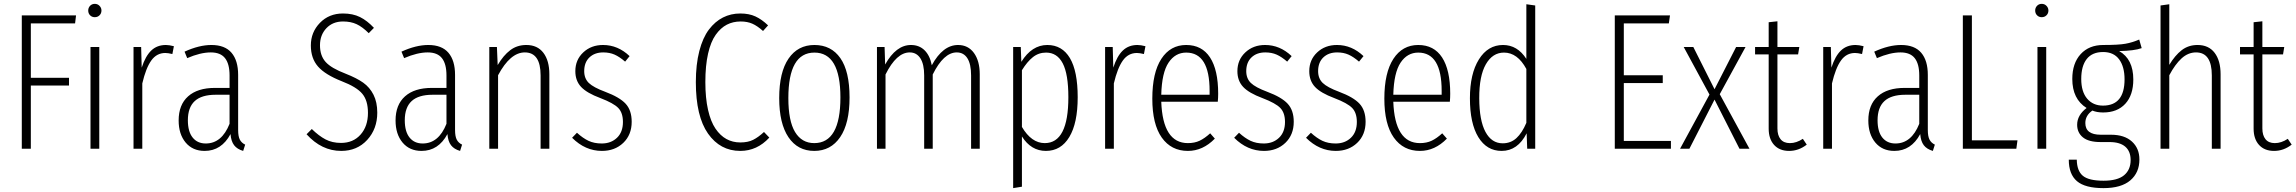

<svg xmlns="http://www.w3.org/2000/svg" viewBox="-20 -763 11777 985"><path d="M91.8 0V-684.1H370.1L365.2 -643.1H138.2V-363.8H334V-324.2H138.2V0Z M500.5 -709Q500.5 -694.3 490.7 -684.6Q481 -674.8 466.3 -674.8Q451.7 -674.8 442.1 -684.6Q432.6 -694.3 432.6 -709Q432.6 -723.1 442.1 -733.2Q451.7 -743.2 466.3 -743.2Q481 -743.2 490.7 -732.9Q500.5 -722.7 500.5 -709ZM489.3 -522V0H444.3V-522Z M831.1 -532.2Q847.7 -532.2 872.1 -525.9L864.3 -485.8Q841.8 -491.2 828.1 -491.2Q783.7 -491.2 756.1 -452.6Q728.5 -414.1 710 -335V0H665V-522H704.1L707 -416Q726.1 -475.1 755.9 -503.7Q785.6 -532.2 831.1 -532.2Z M1201.7 -96.2Q1201.7 -63.5 1210.4 -46.6Q1219.2 -29.8 1237.8 -21L1227.5 11.2Q1196.8 2.4 1181.2 -17.8Q1165.5 -38.1 1162.6 -75.2Q1116.2 11.2 1029.8 11.2Q968.3 11.2 932.4 -31.7Q896.5 -74.7 896.5 -145Q896.5 -225.6 945.1 -268.8Q993.7 -312 1082.5 -312H1157.7V-376Q1157.7 -435.1 1134.5 -464.6Q1111.3 -494.1 1061.5 -494.1Q1008.3 -494.1 940.4 -464.8L926.8 -498Q1001.5 -532.2 1064.5 -532.2Q1133.8 -532.2 1167.7 -492.4Q1201.7 -452.6 1201.7 -378.9ZM1035.6 -26.9Q1117.7 -26.9 1157.7 -127.9V-276.9H1086.4Q1014.2 -276.9 979 -244.4Q943.8 -211.9 943.8 -146Q943.8 -87.9 968.3 -57.4Q992.7 -26.9 1035.6 -26.9Z M1739.7 -693.8Q1790 -693.8 1826.9 -675.5Q1863.8 -657.2 1898.4 -620.1L1871.6 -592.8Q1839.4 -625 1809.6 -638.9Q1779.8 -652.8 1739.7 -652.8Q1687 -652.8 1654.3 -618.2Q1621.6 -583.5 1621.6 -530.8Q1621.6 -477.5 1650.4 -445.3Q1679.2 -413.1 1753.4 -384.8Q1809.6 -362.8 1843.3 -338.9Q1877 -314.9 1896.2 -276.9Q1915.5 -238.8 1915.5 -185.1Q1915.5 -101.6 1863.8 -45.2Q1812 11.2 1730.5 11.2Q1629.9 11.2 1552.7 -74.2L1579.6 -101.1Q1615.7 -65.9 1649.9 -47.9Q1684.1 -29.8 1729.5 -29.8Q1792 -29.8 1829.8 -72.5Q1867.7 -115.2 1867.7 -184.1Q1867.7 -247.1 1838.6 -282Q1809.6 -316.9 1733.4 -346.2Q1647.9 -379.9 1611.3 -421.9Q1574.7 -463.9 1574.7 -529.8Q1574.7 -597.7 1621.3 -645.8Q1668 -693.8 1739.7 -693.8Z M2314.5 -96.2Q2314.5 -63.5 2323.2 -46.6Q2332 -29.8 2350.6 -21L2340.3 11.2Q2309.6 2.4 2293.9 -17.8Q2278.3 -38.1 2275.4 -75.2Q2229 11.2 2142.6 11.2Q2081.1 11.2 2045.2 -31.7Q2009.3 -74.7 2009.3 -145Q2009.3 -225.6 2057.9 -268.8Q2106.4 -312 2195.3 -312H2270.5V-376Q2270.5 -435.1 2247.3 -464.6Q2224.1 -494.1 2174.3 -494.1Q2121.1 -494.1 2053.2 -464.8L2039.6 -498Q2114.3 -532.2 2177.2 -532.2Q2246.6 -532.2 2280.5 -492.4Q2314.5 -452.6 2314.5 -378.9ZM2148.4 -26.9Q2230.5 -26.9 2270.5 -127.9V-276.9H2199.2Q2127 -276.9 2091.8 -244.4Q2056.6 -211.9 2056.6 -146Q2056.6 -87.9 2081.1 -57.4Q2105.5 -26.9 2148.4 -26.9Z M2680.2 -532.2Q2737.3 -532.2 2767.8 -491.9Q2798.3 -451.7 2798.3 -381.8V0H2753.4V-376Q2753.4 -494.1 2672.4 -494.1Q2597.7 -494.1 2535.2 -377V0H2490.2V-522H2529.3L2533.2 -429.2Q2562.5 -479 2597.7 -505.6Q2632.8 -532.2 2680.2 -532.2Z M3073.7 -532.2Q3149.9 -532.2 3210 -475.1L3187 -446.8Q3158.2 -471.7 3132.8 -482.9Q3107.4 -494.1 3074.7 -494.1Q3030.8 -494.1 3003.9 -468.5Q2977.1 -442.9 2977.1 -397.9Q2977.1 -360.4 3000.7 -337.4Q3024.4 -314.5 3085 -292Q3158.2 -264.6 3189.5 -231Q3220.7 -197.3 3220.7 -138.2Q3220.7 -71.3 3177.5 -30Q3134.3 11.2 3067.9 11.2Q2982.4 11.2 2915 -56.2L2939.9 -82Q2970.2 -54.2 2999.3 -40.5Q3028.3 -26.9 3066.9 -26.9Q3114.7 -26.9 3145.3 -56.2Q3175.8 -85.4 3175.8 -137.2Q3175.8 -184.1 3151.9 -209Q3127.9 -233.9 3060.1 -259.8Q2990.7 -285.6 2961.2 -317.1Q2931.6 -348.6 2931.6 -397.9Q2931.6 -456.1 2972.2 -494.1Q3012.7 -532.2 3073.7 -532.2Z M3777.8 -693.8Q3822.8 -693.8 3855.5 -678.7Q3888.2 -663.6 3920.4 -632.8L3894.5 -604Q3865.7 -629.9 3839.8 -641.4Q3814 -652.8 3779.8 -652.8Q3740.7 -652.8 3709 -636.5Q3677.2 -620.1 3651.9 -584.7Q3626.5 -549.3 3612.5 -487.8Q3598.6 -426.3 3598.6 -341.8Q3598.6 -260.3 3612.3 -199.7Q3626 -139.2 3650.6 -103Q3675.3 -66.9 3707 -49.6Q3738.8 -32.2 3777.8 -32.2Q3817.4 -32.2 3844 -45.7Q3870.6 -59.1 3899.4 -85.9L3926.8 -57.1Q3863.8 11.2 3777.8 11.2Q3674.8 11.2 3612.3 -77.6Q3549.8 -166.5 3549.8 -341.8Q3549.8 -432.1 3567.6 -501Q3585.4 -569.8 3616.9 -611.3Q3648.4 -652.8 3689 -673.3Q3729.5 -693.8 3777.8 -693.8Z M4158.2 -532.2Q4244.1 -532.2 4291.3 -464.6Q4338.4 -397 4338.4 -263.2Q4338.4 -130.4 4290.3 -59.6Q4242.2 11.2 4157.2 11.2Q4072.3 11.2 4024.9 -59.1Q3977.5 -129.4 3977.5 -259.8Q3977.5 -392.6 4025.4 -462.4Q4073.2 -532.2 4158.2 -532.2ZM4158.2 -493.2Q4024.4 -493.2 4024.4 -259.8Q4024.4 -142.6 4058.8 -85.7Q4093.3 -28.8 4157.2 -28.8Q4291.5 -28.8 4291.5 -263.2Q4291.5 -493.2 4158.2 -493.2Z M4895 -532.2Q4946.8 -532.2 4976.6 -491.2Q5006.3 -450.2 5006.3 -381.8V0H4961.9V-376Q4961.9 -434.1 4942.9 -464.1Q4923.8 -494.1 4888.2 -494.1Q4821.3 -494.1 4765.1 -380.9V0H4721.2V-376Q4721.2 -433.6 4701.7 -463.9Q4682.1 -494.1 4647 -494.1Q4579.1 -494.1 4522.9 -380.9V0H4479V-522H4518.1L4521 -432.1Q4577.1 -532.2 4653.3 -532.2Q4695.8 -532.2 4723.4 -504.9Q4751 -477.5 4760.3 -428.2Q4816.9 -532.2 4895 -532.2Z M5353 -532.2Q5428.7 -532.2 5468.8 -465.1Q5508.8 -397.9 5508.8 -264.2Q5508.8 -131.3 5465.8 -60.1Q5422.9 11.2 5345.7 11.2Q5269.5 11.2 5222.7 -63V194.8L5177.7 202.1V-522H5216.8L5219.7 -445.8Q5273.4 -532.2 5353 -532.2ZM5339.8 -28.8Q5460.9 -28.8 5460.9 -264.2Q5460.9 -382.8 5432.1 -438Q5403.3 -493.2 5346.7 -493.2Q5308.1 -493.2 5278.8 -469.7Q5249.5 -446.3 5222.7 -402.8V-111.8Q5271.5 -28.8 5339.8 -28.8Z M5815.4 -532.2Q5832 -532.2 5856.4 -525.9L5848.6 -485.8Q5826.2 -491.2 5812.5 -491.2Q5768.1 -491.2 5740.5 -452.6Q5712.9 -414.1 5694.3 -335V0H5649.4V-522H5688.5L5691.4 -416Q5710.4 -475.1 5740.2 -503.7Q5770 -532.2 5815.4 -532.2Z M6229.5 -282.2Q6229.5 -260.7 6227.5 -241.2H5937.5Q5945.3 -28.8 6074.2 -28.8Q6108.4 -28.8 6134.3 -41Q6160.2 -53.2 6188.5 -79.1L6212.4 -51.8Q6150.9 11.2 6074.2 11.2Q5988.8 11.2 5940.2 -57.1Q5891.6 -125.5 5891.6 -256.8Q5891.6 -390.1 5938 -461.2Q5984.4 -532.2 6065.4 -532.2Q6146 -532.2 6187.7 -468.3Q6229.5 -404.3 6229.5 -282.2ZM6185.5 -276.9V-296.9Q6185.5 -493.2 6065.4 -493.2Q6009.3 -493.2 5974.9 -441.7Q5940.4 -390.1 5937.5 -276.9Z M6470.2 -532.2Q6546.4 -532.2 6606.4 -475.1L6583.5 -446.8Q6554.7 -471.7 6529.3 -482.9Q6503.9 -494.1 6471.2 -494.1Q6427.2 -494.1 6400.4 -468.5Q6373.5 -442.9 6373.5 -397.9Q6373.5 -360.4 6397.2 -337.4Q6420.9 -314.5 6481.4 -292Q6554.7 -264.6 6585.9 -231Q6617.2 -197.3 6617.2 -138.2Q6617.2 -71.3 6574 -30Q6530.8 11.2 6464.4 11.2Q6378.9 11.2 6311.5 -56.2L6336.4 -82Q6366.7 -54.2 6395.8 -40.5Q6424.8 -26.9 6463.4 -26.9Q6511.2 -26.9 6541.7 -56.2Q6572.3 -85.4 6572.3 -137.2Q6572.3 -184.1 6548.3 -209Q6524.4 -233.9 6456.5 -259.8Q6387.2 -285.6 6357.7 -317.1Q6328.1 -348.6 6328.1 -397.9Q6328.1 -456.1 6368.7 -494.1Q6409.2 -532.2 6470.2 -532.2Z M6838.9 -532.2Q6915 -532.2 6975.1 -475.1L6952.1 -446.8Q6923.3 -471.7 6897.9 -482.9Q6872.6 -494.1 6839.8 -494.1Q6795.9 -494.1 6769 -468.5Q6742.2 -442.9 6742.2 -397.9Q6742.2 -360.4 6765.9 -337.4Q6789.6 -314.5 6850.1 -292Q6923.3 -264.6 6954.6 -231Q6985.8 -197.3 6985.8 -138.2Q6985.8 -71.3 6942.6 -30Q6899.4 11.2 6833 11.2Q6747.6 11.2 6680.2 -56.2L6705.1 -82Q6735.4 -54.2 6764.4 -40.5Q6793.5 -26.9 6832 -26.9Q6879.9 -26.9 6910.4 -56.2Q6940.9 -85.4 6940.9 -137.2Q6940.9 -184.1 6917 -209Q6893.1 -233.9 6825.2 -259.8Q6755.9 -285.6 6726.3 -317.1Q6696.8 -348.6 6696.8 -397.9Q6696.8 -456.1 6737.3 -494.1Q6777.8 -532.2 6838.9 -532.2Z M7419.9 -282.2Q7419.9 -260.7 7418 -241.2H7127.9Q7135.7 -28.8 7264.6 -28.8Q7298.8 -28.8 7324.7 -41Q7350.6 -53.2 7378.9 -79.1L7402.8 -51.8Q7341.3 11.2 7264.6 11.2Q7179.2 11.2 7130.6 -57.1Q7082 -125.5 7082 -256.8Q7082 -390.1 7128.4 -461.2Q7174.8 -532.2 7255.9 -532.2Q7336.4 -532.2 7378.2 -468.3Q7419.9 -404.3 7419.9 -282.2ZM7376 -276.9V-296.9Q7376 -493.2 7255.9 -493.2Q7199.7 -493.2 7165.3 -441.7Q7130.9 -390.1 7127.9 -276.9Z M7810.5 -741.2 7856 -734.9V0H7814.9L7812 -79.1Q7766.1 11.2 7683.6 11.2Q7607.4 11.2 7564.2 -59.3Q7521 -129.9 7521 -258.8Q7521 -384.3 7567.1 -458.3Q7613.3 -532.2 7690.9 -532.2Q7764.6 -532.2 7810.5 -460.9ZM7689 -27.8Q7730.5 -27.8 7759.5 -54.4Q7788.6 -81.1 7810.5 -132.8V-409.2Q7765.1 -493.2 7695.8 -493.2Q7637.2 -493.2 7602.8 -433.3Q7568.4 -373.5 7568.8 -258.8Q7569.3 -144.5 7600.8 -86.2Q7632.3 -27.8 7689 -27.8Z M8547.4 -684.1 8541.5 -643.1H8310.5V-377H8510.3V-336.9H8310.5V-40H8552.2V0H8264.2V-684.1Z M8802.7 -279.8 8955.1 0H8903.8L8775.9 -252L8647 0H8599.1L8750 -277.8L8617.7 -522H8667L8775.9 -305.2L8886.7 -522H8935.1Z M9229 -50.8 9249 -21Q9207.5 11.2 9158.7 11.2Q9109.4 11.2 9081.5 -19.5Q9053.7 -50.3 9053.7 -103V-483.9H8983.9V-522H9053.7V-648.9L9098.6 -653.8V-522H9210.9L9204.6 -483.9H9098.6V-104Q9098.6 -68.8 9114.7 -48.8Q9130.9 -28.8 9162.6 -28.8Q9195.8 -28.8 9229 -50.8Z M9499.5 -532.2Q9516.1 -532.2 9540.5 -525.9L9532.7 -485.8Q9510.3 -491.2 9496.6 -491.2Q9452.1 -491.2 9424.6 -452.6Q9397 -414.1 9378.4 -335V0H9333.5V-522H9372.6L9375.5 -416Q9394.5 -475.1 9424.3 -503.7Q9454.1 -532.2 9499.5 -532.2Z M9870.1 -96.2Q9870.1 -63.5 9878.9 -46.6Q9887.7 -29.8 9906.2 -21L9896 11.2Q9865.2 2.4 9849.6 -17.8Q9834 -38.1 9831.1 -75.2Q9784.7 11.2 9698.2 11.2Q9636.7 11.2 9600.8 -31.7Q9564.9 -74.7 9564.9 -145Q9564.9 -225.6 9613.5 -268.8Q9662.1 -312 9751 -312H9826.2V-376Q9826.2 -435.1 9803 -464.6Q9779.8 -494.1 9730 -494.1Q9676.8 -494.1 9608.9 -464.8L9595.2 -498Q9669.9 -532.2 9732.9 -532.2Q9802.2 -532.2 9836.2 -492.4Q9870.1 -452.6 9870.1 -378.9ZM9704.1 -26.9Q9786.1 -26.9 9826.2 -127.9V-276.9H9754.9Q9682.6 -276.9 9647.5 -244.4Q9612.3 -211.9 9612.3 -146Q9612.3 -87.9 9636.7 -57.4Q9661.1 -26.9 9704.1 -26.9Z M10096.2 -684.1V-43H10330.1L10324.2 0H10049.8V-684.1Z M10488.8 -709Q10488.8 -694.3 10479 -684.6Q10469.2 -674.8 10454.6 -674.8Q10439.9 -674.8 10430.4 -684.6Q10420.9 -694.3 10420.9 -709Q10420.9 -723.1 10430.4 -733.2Q10439.9 -743.2 10454.6 -743.2Q10469.2 -743.2 10479 -732.9Q10488.8 -722.7 10488.8 -709ZM10477.5 -522V0H10432.6V-522Z M10954.6 -560.1 10967.3 -516.1Q10929.7 -502.4 10851.6 -501Q10924.3 -460 10924.3 -355Q10924.3 -275.4 10883.3 -230.7Q10842.3 -186 10769.5 -186Q10737.3 -186 10714.4 -195.8Q10678.2 -170.9 10678.2 -131.8Q10678.2 -71.8 10757.3 -71.8H10809.6Q10878.9 -71.8 10917.2 -36.9Q10955.6 -2 10955.6 55.2Q10955.6 122.6 10908.9 162.4Q10862.3 202.1 10771.5 202.1Q10677.2 202.1 10635.3 166.5Q10593.3 130.9 10593.3 56.2H10634.3Q10635.3 113.8 10665.5 138.9Q10695.8 164.1 10771.5 164.1Q10843.3 164.1 10877 136Q10910.6 107.9 10910.6 58.1Q10910.6 13.2 10883.1 -10.5Q10855.5 -34.2 10802.2 -34.2H10756.3Q10695.3 -34.2 10665.8 -58.3Q10636.2 -82.5 10636.2 -123Q10636.2 -171.9 10684.6 -209Q10611.3 -254.9 10611.3 -357.9Q10611.3 -438.5 10654.3 -485.4Q10697.3 -532.2 10770.5 -532.2Q10848.6 -532.2 10884 -538.6Q10919.4 -544.9 10954.6 -560.1ZM10769.5 -496.1Q10713.4 -496.1 10685.3 -460.2Q10657.2 -424.3 10657.2 -357.9Q10657.2 -292.5 10687.5 -256.8Q10717.8 -221.2 10768.6 -221.2Q10879.4 -221.2 10879.4 -356Q10879.4 -420.9 10851.6 -458.5Q10823.7 -496.1 10769.5 -496.1Z M11253.9 -532.2Q11311 -532.2 11341.6 -491.9Q11372.1 -451.7 11372.1 -381.8V0H11327.1V-376Q11327.1 -494.1 11246.1 -494.1Q11205.6 -494.1 11172.1 -463.6Q11138.7 -433.1 11108.9 -377V0H11064V-734.9L11108.9 -741.2V-430.2Q11138.2 -479 11172.6 -505.6Q11207 -532.2 11253.9 -532.2Z M11716.8 -50.8 11736.8 -21Q11695.3 11.2 11646.5 11.2Q11597.2 11.2 11569.3 -19.5Q11541.5 -50.3 11541.5 -103V-483.9H11471.7V-522H11541.5V-648.9L11586.4 -653.8V-522H11698.7L11692.4 -483.9H11586.4V-104Q11586.4 -68.8 11602.5 -48.8Q11618.7 -28.8 11650.4 -28.8Q11683.6 -28.8 11716.8 -50.8Z"/></svg>

Font: Fira Sans Compressed ExtraLight
Style: Regular
Weight: 250
Width: 1
Designer: Carrois Corporate & Edenspiekermann AG
Foundry: Carrois Corporate GbR & Edenspiekermann AG
Version: Version 4.203;PS 004.203;hotconv 1.0.88;makeotf.lib2.5.64775